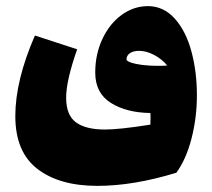

<svg xmlns="http://www.w3.org/2000/svg" viewBox="-20 -432 692 627"><path d="M623 -121Q623 -48 605.5 20Q588 88 556 132Q416 175 298 175Q174 175 102 119.5Q30 64 30 -53Q30 -169 94 -316L232 -271Q196 -169 196 -113Q196 -56 228 -32.5Q260 -9 323 -9Q370 -9 471 -25Q471 -32 471.5 -41.5Q472 -51 471 -63Q393 -64 342 -96Q291 -128 291 -195Q291 -255 314.5 -305Q338 -355 377.5 -383.5Q417 -412 463 -412Q514 -412 550.5 -371.5Q587 -331 605 -264.5Q623 -198 623 -121ZM444 -220Q468 -217 494 -217Q516 -217 526 -218Q509 -239 483.5 -252.5Q458 -266 434 -266Q416 -266 404.5 -258.5Q393 -251 393 -237Q399 -226 444 -220Z"/></svg>

Font: Lalezar
Style: Regular
Weight: 400
Designer: Borna Izadpanah
Foundry: Borna Izadpanah
Version: Version 1.004